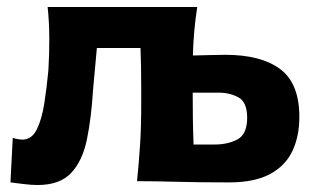

<svg xmlns="http://www.w3.org/2000/svg" viewBox="-20 -519 904 550"><path d="M87.5 11Q70.5 11 47.5 8.2Q24.5 5.5 10 3.5L16.5 -124Q24.5 -121.5 32 -120.2Q39.5 -119 43.5 -119Q71 -119 85.5 -148.5Q100 -178 107 -223.5Q114 -269 118.5 -316.5Q121.5 -363.5 121.2 -410Q121 -456.5 116.5 -499H545Q539.5 -463.5 536.5 -429.5Q533.5 -395.5 532.5 -360Q555.5 -360.5 579.8 -361.2Q604 -362 625.5 -362Q727.5 -362 782.5 -321.2Q837.5 -280.5 837.5 -184Q837.5 -128.5 817.5 -86.2Q797.5 -44 753.2 -20.2Q709 3.5 636.5 3.5Q555.5 3.5 489 1.8Q422.5 0 372.5 0Q378 -53.5 381.2 -103.8Q384.5 -154 384.5 -216V-266Q384.5 -334 382.5 -381.5H257.5Q254.5 -350.5 251.8 -319.5Q249 -288.5 246.5 -261Q241.5 -180 228.8 -118.8Q216 -57.5 183.5 -23.2Q151 11 87.5 11ZM534.5 -105H594Q633.5 -105 660.8 -120Q688 -135 688 -181.5Q688 -226.5 663.2 -240Q638.5 -253.5 607.5 -253.5H532Q532 -215.5 532.5 -179.2Q533 -143 534.5 -105Z"/></svg>

Font: Commissioner Flair
Style: Bold
Weight: 700
Designer: Kostas Bartsokas
Foundry: Kostas Bartsokas
Version: Version 1.000; ttfautohint (v1.8.3)